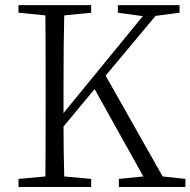

<svg xmlns="http://www.w3.org/2000/svg" viewBox="-20 -746 760 766"><path d="M628.9 -42 719.7 -32.2V0H454.1V-32.2L551.8 -42L357.4 -390.6L233.4 -241.2Q233.4 -154.3 236.3 -42L343.8 -32.2V0H53.7V-32.2L161.1 -42Q162.1 -138.7 162.1 -335V-390.6Q162.1 -587.9 161.1 -684.6L53.7 -695.3V-725.6H343.8V-695.3L236.3 -684.6Q233.4 -587.9 233.4 -390.6V-294.9L549.8 -681.6L450.2 -695.3V-725.6H696.3V-695.3L600.6 -682.6L401.4 -444.3Z"/></svg>

Font: GenYoMin JP Light
Style: Regular
Weight: 300
Version: Version 1.001;PS 1;hotconv 16.6.51;makeotf.lib2.5.65220 DEVE